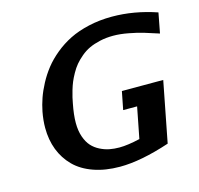

<svg xmlns="http://www.w3.org/2000/svg" viewBox="-111 -870 1052 1014"><g transform="rotate(-15 415.0 -362.5)"><path d="M256.8 -257.8Q256.8 -214.8 268.3 -181.9Q279.8 -148.9 297.9 -128.9Q315.9 -108.9 341.6 -95.9Q367.2 -83 392.6 -78.1Q418 -73.2 446.3 -73.2Q492.2 -73.2 559.1 -88.9L592.3 -258.8H516.1L535.6 -357.9H761.7L697.3 -26.9Q538.1 25.9 423.8 25.9Q343.3 25.9 279.8 3.4Q216.3 -19 176 -59.6Q135.7 -100.1 114.7 -154.5Q93.8 -209 93.8 -274.4Q93.8 -316.4 102.5 -361.8Q109.4 -397 121.6 -432.1Q133.8 -467.3 154.5 -506.3Q175.3 -545.4 202.4 -579.8Q229.5 -614.3 268.3 -646.2Q307.1 -678.2 352.5 -700.9Q397.9 -723.6 458 -737.3Q518.1 -751 585.9 -751Q706.5 -751 829.6 -709L808.6 -599.1Q758.8 -615.7 726.6 -625.2Q694.3 -634.8 649.4 -643.3Q604.5 -651.9 565.9 -651.9Q527.3 -651.9 493.7 -644.3Q460 -636.7 434.3 -624.8Q408.7 -612.8 386.5 -594Q364.3 -575.2 349.1 -557.1Q334 -539.1 320.6 -514.9Q307.1 -490.7 299.6 -472.4Q292 -454.1 284.9 -430.2Q277.8 -406.2 274.9 -392.8Q272 -379.4 268.6 -361.8Q256.8 -302.2 256.8 -257.8Z"/></g></svg>

Font: Aurulent Sans
Style: BoldItalic
Weight: 700
Italic angle: -11°
Version: Version 2007.05.04